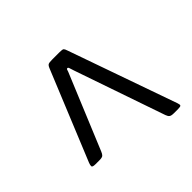

<svg xmlns="http://www.w3.org/2000/svg" viewBox="-92 -762 743 743"><g transform="rotate(45 280.0 -390.5)"><path d="M148 -376 446 -252.5Q456 -248.5 460.5 -243.5Q465 -238.5 465 -223.5V-202.5Q465 -185.5 459 -185Q453 -184.5 443 -188.5L76 -339Q65 -343.5 62.5 -349Q60 -354.5 60 -370V-410Q60 -426 63 -429.5Q66 -433 77 -436.5L523 -593.5Q533 -597 536.5 -594.8Q540 -592.5 540 -579.5V-556.5Q540 -542.5 536 -537Q532 -531.5 522 -528L149 -399.5Q137.5 -395.5 131.2 -393.8Q125 -392 125 -388Q125 -384 130.2 -382.8Q135.5 -381.5 148 -376Z"/></g></svg>

Font: Besley
Style: Italic
Weight: 400
Italic angle: -13°
Designer: Owen Earl
Foundry: indestructible type*
Version: Version 4.000; ttfautohint (v1.8.4.7-5d5b)